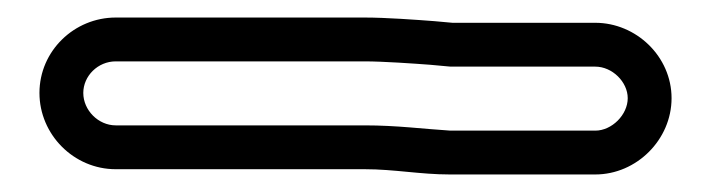

<svg xmlns="http://www.w3.org/2000/svg" viewBox="-20 -359 810 219"><path d="M112 -216C92.1 -216 75 -233.3 75 -253C75 -272.3 91.6 -289 112 -289H396C416.9 -289 452.3 -286.5 470.9 -285.1L492.7 -283.1C493.5 -283 494.5 -283 495 -283H659C678.4 -283 696 -265.5 696 -247C696 -228.1 677.9 -210 659 -210H493.7C463 -211.9 433 -216 396 -216ZM493 -160H659C706.2 -160 746 -199.8 746 -247C746 -294.6 705.6 -333 659 -333H496.1L475.1 -334.9C455.3 -336.4 420.3 -339 396 -339H112C64.7 -339 25 -300.9 25 -253C25 -205.6 64.1 -166 112 -166H396C429.7 -166 459.2 -160 493 -160Z"/></svg>

Font: Smoothie
Style: Outline
Weight: 400
Foundry: Cannot Into Space Fonts
Version: Version 0.8